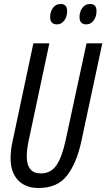

<svg xmlns="http://www.w3.org/2000/svg" viewBox="-20 -931 532 961"><path d="M463 -876Q463 -911 431 -911Q406 -911 392 -891.5Q378 -872 378 -846Q378 -809 412 -809Q434 -809 448.5 -828Q463 -847 463 -876ZM316 -876Q316 -911 284 -911Q259 -911 245 -891.5Q231 -872 231 -846Q231 -809 265 -809Q287 -809 301.5 -828Q316 -847 316 -876ZM387 -223 492 -714H413L309 -231Q290 -143 262 -103Q234 -63 184 -63Q114 -63 114 -149Q114 -180 122 -220L227 -714H147L43 -224Q33 -180 33 -139Q33 -69 70 -29.5Q107 10 173 10Q268 10 316 -53Q364 -116 387 -223Z"/></svg>

Font: Noto Sans Display Condensed
Style: Italic
Weight: 400
Width: 3
Designer: Monotype Design team
Foundry: Monotype Imaging Inc.
Version: 1.000